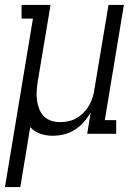

<svg xmlns="http://www.w3.org/2000/svg" viewBox="-41 -540 561 775"><path d="M-21 215 92 -465H46V-520H163L111 -209Q108 -190 107 -171Q106 -152 108.5 -134Q111 -116 117.5 -99.5Q124 -83 136.5 -70.5Q149 -58 166.5 -52.5Q184 -47 202 -47Q219 -47 237 -51Q255 -55 270.5 -64.5Q286 -74 299 -88Q312 -102 320.5 -118Q329 -134 334 -151Q339 -168 341 -185L397 -520H459L382 -55H428V0H311L325 -86Q313 -65 297 -47Q281 -29 260.5 -16Q240 -3 217 2.5Q194 8 171 8Q145 8 121 -0.5Q97 -9 81 -27L41 215Z"/></svg>

Font: Iosevka Curly Slab Light
Style: Italic
Weight: 300
Italic angle: -9°
Monospace: yes
Designer: Belleve Invis
Foundry: Belleve Invis
Version: Version 22.1.2; ttfautohint (v1.8.4)